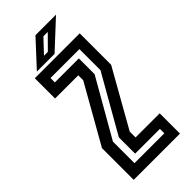

<svg xmlns="http://www.w3.org/2000/svg" viewBox="-268 -898 948 948"><g transform="rotate(-45 206.5 -424.0)"><path d="M45 0V-221.5L216.5 -524V-558.5H54.5V-700H368V-480.5L199.5 -182V-141.5H368V0ZM106 -55.5H314.5V-86.5H141.5V-200L312 -499V-646H110V-615.5H277.5V-505.5L106 -206ZM85 -716 207 -848H350.5L208.5 -716ZM165 -746.5H192L261.5 -816.5H231Z"/></g></svg>

Font: Tourney Condensed SemiBold
Style: Regular
Weight: 600
Width: 3
Designer: Tyler Finck
Foundry: Etcetera Type Co
Version: Version 1.010; ttfautohint (v1.8.3)